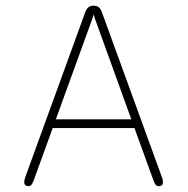

<svg xmlns="http://www.w3.org/2000/svg" viewBox="-20 -644 659 674"><path d="M78.5 9.5Q73.5 9.5 69.2 6.2Q65 3 65 -4.5Q65 -8 66 -12.5Q67 -17 69 -23L279 -600.5Q283 -612 290 -618Q297 -624 307 -624H309.5Q320.5 -624 327.2 -618Q334 -612 338 -600.5L548 -23Q550.5 -17 551.2 -12.5Q552 -8 552 -4.5Q552 3.5 547.8 6.5Q543.5 9.5 537.5 9.5Q529.5 9.5 525.8 4Q522 -1.5 517.5 -14L452 -194.5H165L99.5 -14Q95 -1.5 91 4Q87 9.5 78.5 9.5ZM176 -225H441L312.5 -580.5Q311.5 -584 310.5 -587.5Q309.5 -591 308.5 -593.5Q308 -591 307 -587.5Q306 -584 305 -580.5Z"/></svg>

Font: Sono Monospace ExtraLight
Style: Regular
Weight: 250
Version: Version 2.112